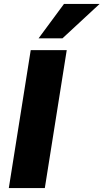

<svg xmlns="http://www.w3.org/2000/svg" viewBox="-20 -961 529 981"><path d="M25 0 137 -705H321L209 0ZM177 -765 307 -941H489L299 -765Z"/></svg>

Font: Nunito Sans 12pt Black
Style: Italic
Weight: 900
Italic angle: -9°
Designer: Vernon Adams
Foundry: Vernon Adams
Version: Version 3.101;gftools[0.9.27]